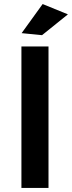

<svg xmlns="http://www.w3.org/2000/svg" viewBox="-20 -930 356 950"><path d="M191 -910 316 -859 188 -756 87 -766ZM86 -700H220V0H86Z"/></svg>

Font: Montserrat arm Medium
Style: Regular
Weight: 500
Designer: Julieta Ulanovsky
Foundry: Julieta Ulanovsky
Version: Version 6.000;PS 006.000;hotconv 1.0.88;makeotf.lib2.5.64775